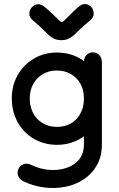

<svg xmlns="http://www.w3.org/2000/svg" viewBox="-20 -771 596 961"><path d="M138 55Q115 44 97.5 51Q80 58 72.5 74Q65 90 70.5 108Q76 126 98 137Q149 161 203.5 167.5Q258 174 309 163.5Q360 153 401 125.5Q442 98 466 54Q490 10 490 -49Q490 -96 490 -153Q490 -210 490 -280Q490 -346 460.5 -397.5Q431 -449 380 -478.5Q329 -508 264 -508Q201 -508 150 -478Q99 -448 69 -396Q39 -344 39 -278Q39 -228 56 -185.5Q73 -143 104 -111.5Q135 -80 176 -63Q217 -46 265 -46Q313 -46 354 -63Q395 -80 425.5 -111Q456 -142 473 -184Q490 -226 490 -276Q490 -310 490 -338.5Q490 -367 490 -396Q490 -425 490 -458Q490 -483 476.5 -496Q463 -509 445 -509Q427 -509 413.5 -496.5Q400 -484 400 -458Q400 -431 400 -399Q400 -367 400 -335.5Q400 -304 400 -276Q400 -245 390 -219.5Q380 -194 362.5 -175Q345 -156 320 -146Q295 -136 265 -136Q235 -136 210 -146.5Q185 -157 167 -175.5Q149 -194 139 -220.5Q129 -247 129 -278Q129 -309 139 -334.5Q149 -360 167 -378.5Q185 -397 209.5 -407.5Q234 -418 264 -418Q304 -418 334.5 -400.5Q365 -383 382.5 -352Q400 -321 400 -280Q400 -233 400 -176.5Q400 -120 400 -49Q400 -1 375 28.5Q350 58 309.5 70.5Q269 83 224 79Q179 75 138 55ZM428 -666Q448 -681 449 -700Q450 -719 439 -733.5Q428 -748 409.5 -750.5Q391 -753 372 -736Q347 -714 330 -696.5Q313 -679 303 -669.5Q293 -660 288 -660Q285 -661 274 -671Q263 -681 245.5 -698.5Q228 -716 204 -736Q185 -752 167 -749.5Q149 -747 137.5 -732.5Q126 -718 127 -699.5Q128 -681 148 -666Q173 -646 190 -628.5Q207 -611 221 -598Q235 -585 250.5 -577.5Q266 -570 288 -570Q309 -570 324 -577.5Q339 -585 353 -598Q367 -611 385 -628.5Q403 -646 428 -666Z"/></svg>

Font: Tilt Neon
Style: Regular
Weight: 400
Designer: Andy Clymer
Foundry: Andy Clymer
Version: Version 1.000